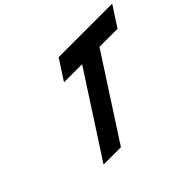

<svg xmlns="http://www.w3.org/2000/svg" viewBox="-148 -1148 1471 1471"><g transform="rotate(-45 587.5 -412.5)"><path d="M488.5 -660H684.5L257 0H445L872.5 -660H1068.5L1175.4 -825H595.4Z"/></g></svg>

Font: Hussar
Style: BdWodka
Weight: 700
Foundry: Cannot Into Space Fonts
Version: Version 2.00